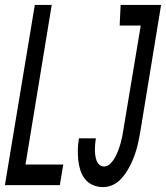

<svg xmlns="http://www.w3.org/2000/svg" viewBox="-29 -755 677 783"><path d="M-9 0 113 -735H182L75 -84H229L215 0ZM391 8Q369 8 349.5 -0.5Q330 -9 317.5 -25Q305 -41 298.5 -61.5Q292 -82 290 -103.5Q288 -125 288.5 -147Q289 -169 293 -191H362Q360 -179 359 -167.5Q358 -156 358 -145Q358 -134 359.5 -122.5Q361 -111 364.5 -101Q368 -91 376 -83.5Q384 -76 395 -76Q410 -76 422 -88.5Q434 -101 441 -114.5Q448 -128 453.5 -142.5Q459 -157 463 -171.5Q467 -186 470 -201Q473 -216 475 -231L545 -651H459L463 -735H628L543 -217Q540 -200 536.5 -182.5Q533 -165 528 -147.5Q523 -130 516.5 -113Q510 -96 501.5 -79.5Q493 -63 482.5 -47.5Q472 -32 458 -19Q444 -6 426.5 1Q409 8 391 8Z"/></svg>

Font: Iosevka Curly Medium Extended
Style: Italic
Weight: 500
Width: 7
Italic angle: -9°
Monospace: yes
Designer: Belleve Invis
Foundry: Belleve Invis
Version: Version 11.1.0; ttfautohint (v1.8.3)